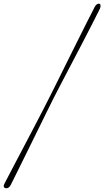

<svg xmlns="http://www.w3.org/2000/svg" viewBox="-50 -837 564 1040"><path d="M243.5 -311.5Q227 -279 203.8 -231.8Q180.5 -184.5 153.8 -130Q127 -75.5 100 -20.8Q73 34 49 82.5Q25 131 7.5 166Q-4.5 186.5 -20.5 182Q-36.5 177.5 -25 156Q-6 119.5 19.5 70.8Q45 22 73.8 -32.5Q102.5 -87 130.5 -140.5Q158.5 -194 182.5 -240.5Q206.5 -287 222.5 -319Q238.5 -351 262 -398Q285.5 -445 312.2 -499.2Q339 -553.5 366.8 -608.8Q394.5 -664 419.2 -713.5Q444 -763 463 -799.5Q474.5 -820.5 490 -816.5Q494 -815.5 494.5 -806.8Q495 -798 491 -789.5Q473.5 -754.5 448.8 -706Q424 -657.5 395.5 -602.8Q367 -548 338.5 -493.8Q310 -439.5 285.2 -392Q260.5 -344.5 243.5 -311.5Z"/></svg>

Font: Fraunces 9pt S000 Thin
Style: Italic
Weight: 100
Italic angle: -16°
Version: Version 1.000; ttfautohint (v1.8.3)